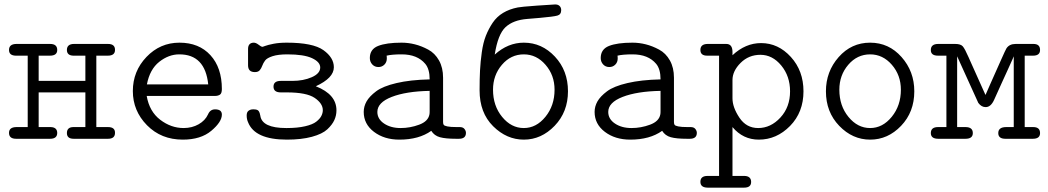

<svg xmlns="http://www.w3.org/2000/svg" viewBox="-20 -631 4764 873"><path d="M21 -26.9Q21 -52.7 54.2 -53.2H106V-377.9H50.8Q21 -378.9 21 -403.8Q21 -430.7 54.2 -431.2H208Q240.2 -431.2 240.2 -403.8Q240.2 -377.9 207 -377.9Q207 -377.9 155.8 -377.9V-263.2H368.2V-377.9H313Q284.2 -378.9 284.2 -403.8Q284.2 -430.7 315.9 -431.2H471.2Q503.4 -431.2 502.9 -403.8Q502.9 -377.9 470.2 -377.9H418V-53.2H471.2Q503.4 -53.2 502.9 -26.9Q502.9 0 471.2 0H314.9Q284.2 0 284.2 -25.9Q284.2 -52.7 313 -53.2H368.2V-210.9H155.8V-53.2H210.9Q239.7 -52.2 240.2 -26.9Q240.2 0 208 0H53.2Q21 0 21 -26.9Z M795.9 -437Q884.8 -437 936.8 -380.1Q988.8 -323.2 988.8 -226.1Q988.8 -206.1 979.7 -200.4Q970.7 -194.8 958 -194.8H647Q659.2 -124 708.5 -86.4Q757.8 -48.8 814.9 -48.8Q853 -48.8 883.1 -65.9Q913.1 -83 925.8 -110.8Q935.5 -133.8 958 -133.8Q988.8 -133.8 988.8 -109.9Q988.8 -76.7 940.9 -36.4Q893.1 3.9 811 3.9Q712.9 3.9 648.4 -61.5Q584 -127 584 -217Q584 -307.1 646 -372.1Q708 -437 795.9 -437ZM647.9 -247.1H926.8Q912.6 -384.3 794.9 -383.8Q747.1 -383.8 704.1 -349.9Q661.1 -315.9 647.9 -247.1Z M1101.6 -106Q1101.6 -121.1 1110.1 -127.4Q1118.7 -133.8 1129.9 -133.8H1133.8Q1150.9 -133.8 1156.2 -126Q1161.6 -118.2 1163.6 -105Q1171.4 -48.8 1281.7 -48.8H1283.7Q1332.5 -48.8 1367.2 -56.9Q1401.9 -64.9 1418.2 -77.9Q1434.6 -90.8 1441.2 -104Q1447.8 -117.2 1447.8 -129.9Q1447.8 -160.6 1410.9 -185.8Q1374 -210.9 1283.7 -210.9H1256.8Q1223.6 -210.9 1223.6 -237.1Q1223.6 -263.2 1256.8 -263.2H1309.6Q1359.4 -263.2 1397.7 -280Q1436 -296.9 1436 -324.2Q1436 -349.1 1398.9 -366.5Q1361.8 -383.8 1286.6 -383.8Q1244.6 -383.8 1219.2 -375.5Q1193.8 -367.2 1185.3 -355.7Q1176.8 -344.2 1172.4 -332Q1168 -319.8 1160.9 -311.5Q1153.8 -303.2 1138.7 -303.2Q1107.9 -303.2 1107.9 -334V-405.8Q1106.9 -436.5 1133.8 -437Q1143.6 -437 1155.3 -428Q1167 -418.9 1171.9 -418Q1174.8 -418 1186.3 -422.4Q1197.8 -426.8 1223.4 -431.9Q1249 -437 1283.7 -437Q1402.8 -437 1450.4 -403.1Q1498 -369.1 1498 -325.2Q1498 -276.4 1416 -238.8Q1510.3 -201.7 1509.8 -128.9Q1509.8 -106 1500.2 -85Q1490.7 -64 1468.3 -43Q1445.8 -22 1398.2 -9Q1350.6 3.9 1284.7 3.9Q1138.7 3.9 1107.9 -75.2Q1101.6 -88.9 1101.6 -106Z M1633.8 -122.1Q1633.8 -147 1646.7 -169.9Q1659.7 -192.9 1690.2 -215.8Q1720.7 -238.8 1783.2 -253.4Q1845.7 -268.1 1933.6 -270Q1933.6 -316.9 1913.6 -340.8Q1877.4 -383.8 1806.6 -383.8Q1761.7 -383.8 1737.8 -377.9Q1738.8 -374 1738.8 -365.2Q1738.8 -348.1 1727.8 -337.2Q1716.8 -326.2 1700.7 -326.2Q1683.6 -326.2 1672.6 -338.1Q1661.6 -350.1 1661.6 -367.2Q1661.6 -407.2 1699.2 -422.1Q1736.8 -437 1805.7 -437Q1836.4 -437 1866.5 -429.4Q1896.5 -421.9 1927 -405.5Q1957.5 -389.2 1976.1 -356.2Q1994.6 -323.2 1994.6 -277.8V-76.2Q1994.6 -67.4 1997.6 -63.2Q2000.5 -59.1 2014.2 -56.2Q2027.8 -53.2 2057.6 -53.2H2070.8Q2085 -53.2 2091.8 -44.7Q2098.6 -36.1 2098.6 -26.9Q2098.6 0 2066.9 0H2053.7Q2005.9 0 1980.2 -7.1Q1954.6 -14.2 1940.9 -36.1Q1884.8 3.9 1795.9 3.9Q1727.1 3.9 1680.4 -31.5Q1633.8 -66.9 1633.8 -122.1ZM1695.8 -122.1Q1695.8 -89.8 1726.3 -69.3Q1756.8 -48.8 1801.8 -48.8Q1844.7 -48.8 1885.7 -64Q1926.8 -79.1 1932.6 -110.8Q1933.6 -115.7 1933.6 -126V-217.8Q1826.7 -215.8 1761.2 -190.4Q1695.8 -165 1695.8 -122.1Z M2160.6 -220.2Q2160.6 -272 2162.6 -311Q2164.6 -350.1 2170.7 -393.6Q2176.8 -437 2189.2 -468.5Q2201.7 -500 2220.2 -527.6Q2238.8 -555.2 2267.6 -572.5Q2296.4 -589.8 2334.5 -597.2Q2347.7 -600.1 2422.1 -605.5Q2496.6 -610.8 2504.4 -610.8Q2517.6 -610.8 2524.7 -603.5Q2531.7 -596.2 2531.7 -585Q2531.7 -564.9 2514.2 -560.1Q2496.6 -555.2 2435.5 -549.8Q2399.4 -546.9 2377.4 -544.9Q2313.5 -540 2278.6 -507.6Q2243.7 -475.1 2229.5 -382.8Q2289.6 -437 2361.8 -437Q2443.8 -437 2503.2 -373.5Q2562.5 -310.1 2562.5 -216.1Q2562.5 -122.1 2502 -59.1Q2441.4 3.9 2361.8 3.9Q2283.7 3.9 2222.2 -57.1Q2160.6 -118.2 2160.6 -220.2ZM2221.7 -223.1Q2221.7 -149.9 2263.2 -99.4Q2304.7 -48.8 2361.6 -48.8Q2418.5 -48.8 2460 -99.9Q2501.5 -150.9 2501.5 -223.1Q2501.5 -289.1 2460.4 -336.4Q2419.4 -383.8 2361.8 -383.8Q2302.7 -383.8 2262.2 -336.4Q2221.7 -289.1 2221.7 -223.1Z M2683.6 -122.1Q2683.6 -147 2696.5 -169.9Q2709.5 -192.9 2740 -215.8Q2770.5 -238.8 2833 -253.4Q2895.5 -268.1 2983.4 -270Q2983.4 -316.9 2963.4 -340.8Q2927.2 -383.8 2856.4 -383.8Q2811.5 -383.8 2787.6 -377.9Q2788.6 -374 2788.6 -365.2Q2788.6 -348.1 2777.6 -337.2Q2766.6 -326.2 2750.5 -326.2Q2733.4 -326.2 2722.4 -338.1Q2711.4 -350.1 2711.4 -367.2Q2711.4 -407.2 2749 -422.1Q2786.6 -437 2855.5 -437Q2886.2 -437 2916.3 -429.4Q2946.3 -421.9 2976.8 -405.5Q3007.3 -389.2 3025.9 -356.2Q3044.4 -323.2 3044.4 -277.8V-76.2Q3044.4 -67.4 3047.4 -63.2Q3050.3 -59.1 3064 -56.2Q3077.6 -53.2 3107.4 -53.2H3120.6Q3134.8 -53.2 3141.6 -44.7Q3148.4 -36.1 3148.4 -26.9Q3148.4 0 3116.7 0H3103.5Q3055.7 0 3030 -7.1Q3004.4 -14.2 2990.7 -36.1Q2934.6 3.9 2845.7 3.9Q2776.9 3.9 2730.2 -31.5Q2683.6 -66.9 2683.6 -122.1ZM2745.6 -122.1Q2745.6 -89.8 2776.1 -69.3Q2806.6 -48.8 2851.6 -48.8Q2894.5 -48.8 2935.5 -64Q2976.6 -79.1 2982.4 -110.8Q2983.4 -115.7 2983.4 -126V-217.8Q2876.5 -215.8 2811 -190.4Q2745.6 -165 2745.6 -122.1Z M3164.6 195.8Q3164.6 168.9 3197.3 168.9H3249.5V-377.9H3195.3Q3164.6 -377.9 3164.6 -403.8Q3164.6 -430.7 3197.3 -431.2H3282.2Q3310.1 -431.2 3310.5 -396V-379.9Q3369.6 -435.1 3440.4 -435.1Q3518.6 -435.1 3575.9 -372.1Q3633.3 -309.1 3633.3 -215.8Q3633.3 -120.6 3572.3 -58.3Q3511.2 3.9 3430.2 3.9Q3358.4 3.9 3310.5 -53.2V168.9H3365.2Q3395 169.9 3395.3 196Q3395.5 222.2 3363.3 222.2H3197.3Q3164.6 221.7 3164.6 195.8ZM3310.5 -184.1Q3310.5 -143.1 3342 -95.9Q3373.5 -48.8 3427.2 -48.8Q3484.4 -48.8 3528.3 -96.4Q3572.3 -144 3572.3 -215.8Q3572.3 -284.7 3532.2 -333.3Q3492.2 -381.8 3437.5 -381.8Q3384.3 -381.8 3347.4 -345Q3310.5 -308.1 3310.5 -267.1Z M3735.4 -215.8Q3735.4 -305.7 3793.2 -371.3Q3851.1 -437 3936.3 -437Q4021.5 -437 4079.3 -371.6Q4137.2 -306.2 4137.2 -215.8Q4137.2 -121.6 4077.1 -58.8Q4017.1 3.9 3936.5 3.9Q3856.4 3.9 3795.9 -58.8Q3735.4 -121.6 3735.4 -215.8ZM3796.4 -223.1Q3796.4 -149.9 3837.9 -99.4Q3879.4 -48.8 3936.3 -48.8Q3993.2 -48.8 4034.7 -99.9Q4076.2 -150.9 4076.2 -223.1Q4076.2 -289.1 4035.2 -336.4Q3994.1 -383.8 3936.5 -383.8Q3877.4 -383.8 3836.9 -336.4Q3796.4 -289.1 3796.4 -223.1Z M4212.4 -25.9Q4212.4 -52.7 4244.1 -53.2Q4244.1 -53.2 4283.2 -53.2V-377.9H4245.1Q4211.9 -377.9 4212.4 -403.8Q4212.4 -430.7 4245.1 -431.2H4323.2Q4348.1 -431.2 4357.7 -420.2Q4367.2 -409.2 4384.3 -370.1Q4388.2 -362.3 4390.1 -356.9L4460.4 -200.2H4461.4Q4461.4 -201.2 4483.9 -251.5Q4506.3 -301.8 4529.8 -354.5Q4553.2 -407.2 4556.2 -411.1Q4569.3 -431.2 4598.1 -431.2H4679.2Q4709 -431.2 4709 -403.8Q4709 -377.9 4677.2 -377.9H4639.2V-53.2H4678.2Q4709 -53.2 4709 -25.9Q4709 0 4676.3 0H4551.3Q4519 0 4519 -25.9Q4519 -52.7 4554.2 -53.2H4589.4V-375Q4587.4 -369.1 4584.2 -362.5Q4581.1 -356 4574.7 -341.6Q4568.4 -327.1 4560.3 -309.6Q4552.2 -292 4535.6 -255.6Q4519 -219.2 4500 -176.8Q4484.9 -143.6 4461.4 -144Q4442.4 -144 4428.2 -163.1Q4426.3 -166 4332 -375V-53.2H4370.1Q4403.3 -53.2 4403.3 -25.9Q4403.3 0 4370.1 0H4246.1Q4212.4 0 4212.4 -25.9Z"/></svg>

Font: CMU Typewriter Text
Style: Light
Weight: 200
Version: Version 0.7.0